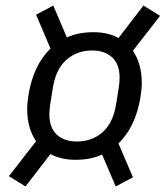

<svg xmlns="http://www.w3.org/2000/svg" viewBox="-20 -695 597 692"><path d="M252 -119Q226 -119 202.5 -124.5Q179 -130 162 -140L72 -23L12 -60L110 -186Q78 -233 78 -302Q78 -315 79.5 -328Q81 -341 83 -355Q101 -461 162 -520L110 -642L172 -675L221 -560Q262 -579 317 -579Q343 -579 366.5 -573.5Q390 -568 407 -558L497 -675L557 -638L459 -512Q491 -465 491 -396Q491 -383 489.5 -370Q488 -357 486 -343Q468 -237 407 -178L459 -56L397 -23L348 -138Q307 -119 252 -119ZM257 -185Q311 -185 349 -218Q387 -251 398 -317L408 -379Q411 -397 411 -415Q411 -464 384 -488.5Q357 -513 312 -513Q258 -513 220 -480Q182 -447 171 -381L161 -319Q158 -301 158 -283Q158 -234 185 -209.5Q212 -185 257 -185Z"/></svg>

Font: IBM Plex Sans Cond
Style: Italic
Weight: 400
Width: 3
Italic angle: -11°
Designer: Mike Abbink, Paul van der Laan, Pieter van Rosmalen
Foundry: Bold Monday
Version: Version 1.3